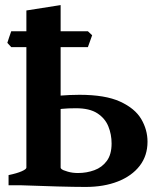

<svg xmlns="http://www.w3.org/2000/svg" viewBox="-20 -740 658 767"><path d="M569.3 -173.8Q569.3 -118.2 538.1 -77.6Q506.8 -37.1 450.9 -15.1Q395 6.8 321.8 6.8Q278.3 6.8 209.2 4.9Q140.1 2.9 60.1 0L217.3 -67.4Q232.4 -59.6 251 -54.2Q269.5 -48.8 291.5 -48.8Q326.2 -48.8 356.9 -60.1Q387.7 -71.3 406.7 -97.2Q425.8 -123 425.8 -167Q425.8 -203.1 412.8 -235.1Q399.9 -267.1 368.9 -287.4Q337.9 -307.6 283.2 -307.6Q251 -307.6 227.8 -305.2Q204.6 -302.7 181.2 -298.3L142.1 -344.2Q169.9 -354 215.1 -357.7Q260.3 -361.3 297.4 -361.3Q400.4 -361.3 459.7 -334.2Q519 -307.1 544.2 -264.4Q569.3 -221.7 569.3 -173.8ZM14.2 0V-40.5Q47.4 -47.4 66.4 -55.7Q85.4 -64 85.4 -70.3V-698.2L222.2 -719.7V-70.3Q222.2 -64 240.7 -57.1Q259.3 -50.3 317.9 -40.5V0ZM331.1 -551.8H24.9L9.3 -568.8Q11.7 -576.2 16.8 -591.8Q22 -607.4 24.9 -615.2H331.1L348.1 -599.1Z"/></svg>

Font: Gentium Book Plus
Style: Bold
Weight: 700
Designer: Victor Gaultney, Annie Olsen, Iska Routamaa, Becca Hirsbrunner
Foundry: SIL International
Version: Version 6.101